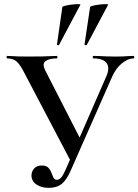

<svg xmlns="http://www.w3.org/2000/svg" viewBox="-20 -895 668 927"><path d="M216 12Q179 12 155.5 -4.5Q132 -21 132 -48Q132 -66 144.5 -81Q157 -96 181 -96Q203 -96 213 -85.5Q223 -75 228 -61.5Q233 -48 238 -37.5Q243 -27 255 -27Q265 -27 274.5 -37Q284 -47 296 -74L494 -528Q511 -567 495 -590Q479 -613 430 -613Q428 -613 428 -619Q428 -625 430 -625Q456 -625 479 -623.5Q502 -622 540 -622Q560 -622 572 -622.5Q584 -623 595.5 -624Q607 -625 625 -625Q628 -625 628 -619Q628 -613 625 -613Q598 -613 569 -589.5Q540 -566 522 -526L322 -73Q303 -28 279 -8Q255 12 216 12ZM324 -112 98 -542Q79 -580 62 -596.5Q45 -613 14 -613Q12 -613 12 -619Q12 -625 14 -625Q30 -625 41.5 -624Q53 -623 69.5 -622.5Q86 -622 117 -622Q157 -622 182.5 -622.5Q208 -623 224.5 -624Q241 -625 255 -625Q257 -625 257 -619Q257 -613 255 -613Q216 -613 199 -599.5Q182 -586 200 -552L373 -214ZM265 -678Q264 -676 259 -677Q254 -678 255 -680L281 -861Q282 -864 295.5 -867.5Q309 -871 327 -873Q345 -875 357.5 -875Q370 -875 368 -872ZM399 -678Q397 -676 392.5 -677Q388 -678 388 -680L415 -861Q415 -864 429 -867.5Q443 -871 460.5 -873Q478 -875 491 -875Q504 -875 502 -872Z"/></svg>

Font: Cormorant SemiBold
Style: Regular
Weight: 600
Designer: Christian Thalmann (Catharsis Fonts)
Foundry: Catharsis Fonts
Version: Version 4.000